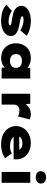

<svg xmlns="http://www.w3.org/2000/svg" viewBox="1334 -2204 880 3589"><g transform="rotate(90 1774.5 -410.0)"><path d="M371 10Q269 10 191 -16.5Q113 -43 68 -89L186 -192Q219 -164 272.5 -147Q326 -130 386 -130Q400 -130 412.5 -131.5Q425 -133 434 -137Q443 -141 448 -146Q453 -151 453 -158Q453 -170 435 -177Q420 -182 390.5 -186.5Q361 -191 330 -196Q272 -206 229 -217.5Q186 -229 155 -249Q125 -271 107.5 -300.5Q90 -330 90 -371Q90 -413 112.5 -445.5Q135 -478 173.5 -500.5Q212 -523 261 -534.5Q310 -546 363 -546Q418 -546 468.5 -537.5Q519 -529 565.5 -511.5Q612 -494 649 -468L549 -350Q527 -364 495 -378Q463 -392 425 -401Q387 -410 347 -410Q332 -410 321 -408.5Q310 -407 301 -404Q292 -401 287.5 -396Q283 -391 283 -385Q283 -380 287 -374.5Q291 -369 299 -365Q312 -357 341 -351.5Q370 -346 412 -338Q490 -325 539 -306.5Q588 -288 614 -264Q636 -246 644.5 -223Q653 -200 653 -173Q653 -120 618.5 -78.5Q584 -37 520 -13.5Q456 10 371 10Z M1063 9Q981 9 919.5 -26.5Q858 -62 824 -124Q790 -186 790 -267Q790 -349 824 -412Q858 -475 919 -510.5Q980 -546 1064 -546Q1110 -546 1148 -535Q1186 -524 1215.5 -506Q1245 -488 1265.5 -465.5Q1286 -443 1294 -422L1249 -417V-535H1448V0H1244V-142L1287 -130Q1281 -103 1261.5 -78Q1242 -53 1213 -33.5Q1184 -14 1146 -2.5Q1108 9 1063 9ZM1119 -156Q1161 -156 1190 -169.5Q1219 -183 1234 -208Q1249 -233 1249 -267Q1249 -303 1234 -328Q1219 -353 1190 -366.5Q1161 -380 1119 -380Q1078 -380 1049 -366.5Q1020 -353 1004.5 -328Q989 -303 989 -267Q989 -233 1004.5 -208Q1020 -183 1049 -169.5Q1078 -156 1119 -156Z M1733 0V-535H1921L1933 -342L1877 -351Q1891 -406 1925.5 -450Q1960 -494 2007.5 -520Q2055 -546 2109 -546Q2138 -546 2165 -540.5Q2192 -535 2213 -526L2157 -304Q2141 -316 2109.5 -324Q2078 -332 2045 -332Q2017 -332 1996.5 -324Q1976 -316 1962.5 -301.5Q1949 -287 1942.5 -269.5Q1936 -252 1936 -231V0Z M2682 10Q2576 10 2498.5 -26Q2421 -62 2379.5 -125Q2338 -188 2338 -268Q2338 -330 2362.5 -381.5Q2387 -433 2430.5 -469.5Q2474 -506 2531.5 -526Q2589 -546 2654 -546Q2721 -546 2777.5 -525.5Q2834 -505 2875.5 -468Q2917 -431 2939 -380Q2961 -329 2959 -268L2958 -224H2461L2438 -329H2797L2778 -301V-319Q2777 -340 2761 -355.5Q2745 -371 2718.5 -380Q2692 -389 2658 -389Q2620 -389 2589 -377Q2558 -365 2540.5 -341.5Q2523 -318 2523 -284Q2523 -248 2544.5 -219.5Q2566 -191 2608.5 -174Q2651 -157 2710 -157Q2764 -157 2797 -167.5Q2830 -178 2849 -190L2938 -64Q2898 -37 2856.5 -21Q2815 -5 2771.5 2.5Q2728 10 2682 10Z M3194 0V-535H3397V0ZM3296 -638Q3242 -638 3211.5 -663Q3181 -688 3181 -734Q3181 -776 3211.5 -803Q3242 -830 3296 -830Q3350 -830 3380.5 -805Q3411 -780 3411 -734Q3411 -692 3380 -665Q3349 -638 3296 -638Z"/></g></svg>

Font: Lexend Giga Black
Style: Regular
Weight: 900
Designer: Bonnie Shaver-Troup, Thomas Jockin
Foundry: Lexend
Version: Version 1.007